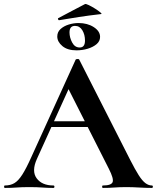

<svg xmlns="http://www.w3.org/2000/svg" viewBox="-28 -922 770 942"><path d="M218 -299 233 -327H439L446 -299ZM717 -12Q722 -12 722 -6Q722 0 717 0Q687 0 654.5 -2Q622 -4 592 -4Q558 -4 533 -2Q508 0 477 0Q473 0 473 -6Q473 -12 477 -12Q518 -12 524.5 -28.5Q531 -45 506 -94L303 -495L352 -581L153 -142Q126 -82 152 -47Q178 -12 234 -12Q239 -12 239 -6Q239 0 234 0Q204 0 179 -2Q154 -4 116 -4Q77 -4 53.5 -2Q30 0 -4 0Q-8 0 -8 -6Q-8 -12 -4 -12Q23 -12 42.5 -23.5Q62 -35 81.5 -65.5Q101 -96 126 -152L343 -629Q344 -632 352 -632.5Q360 -633 361 -629L611 -137Q635 -90 652.5 -62.5Q670 -35 685.5 -23.5Q701 -12 717 -12ZM347 -675Q303 -675 278 -696Q253 -717 253 -743Q253 -765 269 -779.5Q285 -794 309 -801.5Q333 -809 357 -809Q401 -809 432 -789Q463 -769 463 -741Q463 -720 446 -705.5Q429 -691 402.5 -683Q376 -675 347 -675ZM363 -689Q389 -689 389 -723Q389 -752 376 -773.5Q363 -795 340 -795Q313 -795 313 -763Q313 -738 326 -713.5Q339 -689 363 -689ZM263 -823Q259 -822 257 -827Q255 -832 258 -833Q298 -854 325 -868.5Q352 -883 389 -902Q393 -904 407.5 -897Q422 -890 438 -880Q454 -870 464 -861.5Q474 -853 468 -853Q407 -846 358.5 -838.5Q310 -831 263 -823Z"/></svg>

Font: Cormorant
Style: Bold
Weight: 700
Designer: Christian Thalmann (Catharsis Fonts)
Foundry: Catharsis Fonts
Version: Version 4.000